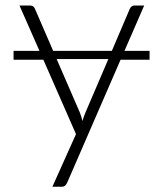

<svg xmlns="http://www.w3.org/2000/svg" viewBox="-20 -518 604 715"><path d="M277.5 -98.5Q280.5 -91 282.8 -83.2Q285 -75.5 287 -67.5Q289.5 -75.5 292.2 -83.2Q295 -91 298 -98.5L383.5 -298H191ZM537 -295.5H429L230.5 161.5Q227.5 168.5 222.8 173Q218 177.5 209 177.5H175L263 -18.5L141.5 -295.5H30.5V-328.5H127L52.5 -497.5H92Q99.5 -497.5 104 -493.8Q108.5 -490 110 -485.5L178 -328.5H396.5L463.5 -485.5Q466 -491 470.5 -494.2Q475 -497.5 480.5 -497.5H517L443.5 -328.5H537Z"/></svg>

Font: Lato 2
Style: Regular
Weight: 300
Designer: Lukasz Dziedzic with Adam Twardoch and Botio Nikoltchev
Foundry: tyPoland Lukasz Dziedzic
Version: Version 2.015; 2015-08-06; http://www.latofonts.com/